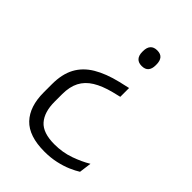

<svg xmlns="http://www.w3.org/2000/svg" viewBox="-196 -584 833 833"><g transform="rotate(45 220.5 -167.5)"><path d="M297.5 -293.5V-239.5L260.5 -230.5Q209.5 -217.5 176.2 -197Q143 -176.5 127 -145.5Q111 -114.5 111 -69V-23Q111 40.5 140.8 74.5Q170.5 108.5 241 108.5Q291 108.5 334.8 93Q378.5 77.5 411.5 57.5L404 114Q387.5 124.5 361.8 135.8Q336 147 303.5 154.2Q271 161.5 233 161.5Q137.5 161.5 93.2 115Q49 68.5 49 -18.5V-68.5Q49 -130 71.2 -171.5Q93.5 -213 138.2 -239.8Q183 -266.5 249.5 -282.5ZM268.5 -495.5Q289.5 -495.5 299.5 -483.8Q309.5 -472 309.5 -449.5V-444.5Q309.5 -423 299.5 -411.2Q289.5 -399.5 268.5 -399.5Q248 -399.5 237.5 -411.2Q227 -423 227 -444.5V-449.5Q227 -472 237.5 -483.8Q248 -495.5 268.5 -495.5Z"/></g></svg>

Font: Anek Gurmukhi Light
Style: Regular
Weight: 300
Designer: Sarang Kulkarni (Gurmukhi), Yesha Goshar (Latin)
Foundry: Ek Type
Version: Version 1.003